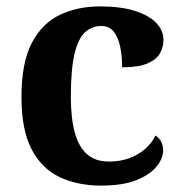

<svg xmlns="http://www.w3.org/2000/svg" viewBox="-20 -569 567 599"><path d="M295 10Q222 10 166 -16.5Q110 -43 78.5 -103.5Q47 -164 47 -266Q47 -374 79.5 -435.5Q112 -497 167.5 -523Q223 -549 292 -549Q357 -549 401 -535Q445 -521 467.5 -497.5Q490 -474 490 -444Q490 -423 479.5 -403.5Q469 -384 441 -371.5Q413 -359 361 -359Q361 -394 355 -423Q349 -452 335 -470Q321 -488 296 -488Q267 -488 245.5 -468.5Q224 -449 212.5 -401Q201 -353 201 -267Q201 -200 213.5 -155Q226 -110 252 -87.5Q278 -65 320 -65Q355 -65 383.5 -75.5Q412 -86 433 -104.5Q454 -123 465 -146Q477 -139 483 -126.5Q489 -114 489 -100Q489 -75 468.5 -49.5Q448 -24 405.5 -7Q363 10 295 10Z"/></svg>

Font: Noto Serif Tamil
Style: Regular
Weight: 400
Designer: Indian Type Foundry, Tom Grace, and the Monotype Design Team
Foundry: Monotype Imaging Inc.
Version: Version 2.003